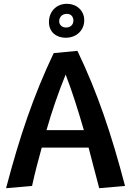

<svg xmlns="http://www.w3.org/2000/svg" viewBox="-20 -980 692 1012"><path d="M149 0C164 -70 182 -137 200 -202H447C466 -130 484 -58 503 12L639 0C568 -271 494 -492 388 -712L263 -700C156 -475 83 -258 12 12ZM326 -587C362 -494 393 -394 422 -294H225C254 -395 287 -491 326 -587ZM238 -864C238 -810 278 -781 326 -781C385 -781 424 -822 424 -873C424 -927 381 -960 333 -960C274 -960 238 -916 238 -864ZM292 -868C292 -890 308 -907 332 -907C353 -907 367 -893 367 -872C367 -851 353 -835 328 -835C309 -835 292 -847 292 -868Z"/></svg>

Font: CantoraOne
Style: Regular
Weight: 400
Designer: Pablo Impallari, Rodrigo Fuenzalida
Foundry: Pablo Impallari
Version: Version 1.001